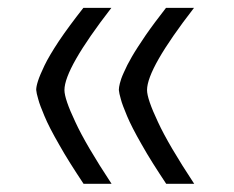

<svg xmlns="http://www.w3.org/2000/svg" viewBox="-20 -460 584 480"><path d="M395.5 -0.5H465.5C422.7 -65.5 392.4 -116.9 374.8 -155.2C356.7 -193.5 347.6 -220.2 347.6 -234.8C347.6 -271 386.9 -339.5 465 -440.3H395C375.8 -415.6 358.7 -392.9 344.1 -371.8C329.5 -350.1 317.9 -332.5 309.8 -318.4C301.3 -303.8 294.7 -290.7 289.7 -279.1C284.1 -267 281.1 -257.9 279.6 -251.4C278.1 -244.8 277.1 -239.8 277.1 -235.3C277.6 -229.7 279.1 -222.2 282.1 -212.1C284.6 -202 290.2 -187.9 297.7 -169.8C305.3 -151.6 317.4 -128 334.5 -98.2C351.1 -68.5 371.8 -36.3 395.5 -0.5ZM188.9 -0.5H258.9C216.1 -65.5 185.9 -116.9 168.3 -155.2C150.1 -193.5 141.1 -220.2 141.1 -234.8C141.1 -271 180.4 -339.5 258.4 -440.3H188.4C164.7 -410.1 144.1 -382.4 127.5 -357.7C110.8 -332.5 98.7 -311.8 91.2 -296.2C83.6 -280.1 78.1 -267.5 75.1 -257.9C72 -248.4 70.5 -240.8 70.5 -235.3C71 -229.7 72.5 -222.2 75.6 -212.1C78.1 -202 83.6 -187.9 91.2 -169.8C98.7 -151.6 110.8 -128 128 -98.2C144.6 -68.5 165.2 -36.3 188.9 -0.5Z"/></svg>

Font: Vazir FD Light
Style: Regular
Weight: 300
Foundry: DejaVu fonts team - Redesigned by Saber Rastikerdar
Version: Version 21.10;October 20, 2019;FontCreator 12.0.0.2547 64-bi